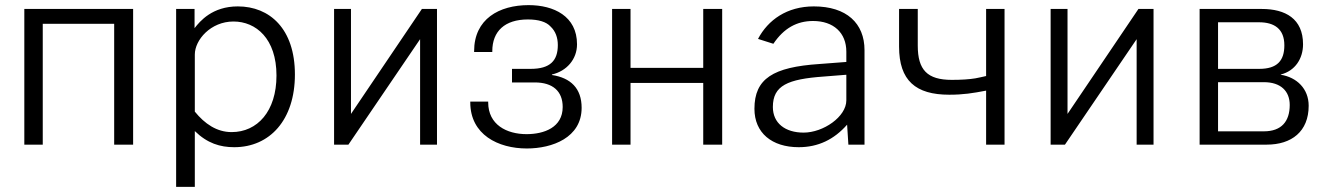

<svg xmlns="http://www.w3.org/2000/svg" viewBox="-20 -565 5179 750"><path d="M75 -530V0H147V-472H426V0H500V-530Z M741 165V-53C790 -5 840 10 895 10C1034 10 1132 -97 1132 -274C1132 -453 1033 -540 909 -540C809 -540 761 -482 740 -455V-530H668V165ZM885 -49C827 -49 780 -81 741 -129V-352C741 -409 803 -481 892 -481C980 -481 1060 -414 1060 -270C1060 -130 985 -49 885 -49Z M1351 -120V-530H1285V0H1341L1621 -412V0H1687V-530H1628Z M2038 15C2137 15 2252 -27 2252 -144C2252 -220 2209 -261 2136 -272V-274C2193 -287 2234 -333 2234 -392C2234 -502 2143 -545 2045 -545C1930 -545 1832 -491 1832 -365V-362H1903V-365C1903 -443 1952 -489 2042 -489C2083 -489 2114 -480 2131 -461C2150 -443 2159 -418 2159 -389C2159 -328 2129 -296 2053 -296H1980V-243H2069C2139 -243 2178 -209 2178 -147C2178 -67 2105 -41 2037 -41C1959 -41 1887 -78 1887 -165V-168H1817V-165C1817 -39 1926 15 2038 15Z M2371 -530V0H2443V-241H2727V0H2801V-530H2727V-300H2443V-530Z M3100 10C3176 10 3238 -20 3289 -78L3294 0H3357V-369C3357 -474 3287 -540 3159 -540C3054 -540 2980 -487 2941 -413L3001 -394C3042 -455 3093 -483 3156 -483C3236 -483 3286 -437 3286 -363V-323L3181 -315C3000 -303 2927 -258 2927 -140C2927 -46 2995 10 3100 10ZM3119 -47C3047 -47 2999 -84 2999 -147C2999 -231 3057 -256 3198 -266L3286 -273V-173C3286 -109 3196 -47 3119 -47Z M3565 -387V-530H3492V-383C3492 -250 3557 -195 3688 -195C3743 -195 3780 -201 3832 -211V0H3904V-530H3832V-268C3817 -264 3803 -262 3790 -259C3766 -255 3735 -253 3698 -253C3602 -253 3565 -292 3565 -387Z M4150 -120V-530H4084V0H4140L4420 -412V0H4486V-530H4427Z M4666 0H4928C5025 0 5092 -51 5092 -152C5092 -218 5046 -263 4983 -273V-274C5039 -288 5070 -336 5070 -392C5070 -492 5001 -530 4909 -530H4666ZM4738 -52V-244H4917C4983 -244 5018 -209 5018 -155C5018 -91 4986 -52 4917 -52ZM4738 -296V-478H4898C4958 -478 4997 -452 4997 -388C4997 -328 4969 -296 4899 -296Z"/></svg>

Font: Cheyenne Sans Light
Style: Regular
Weight: 300
Designer: The Public Sans project authors (U.S. Web Design System), Libre Franklin designed by Pablo Impallari and Rodrigo Fuenzal
Foundry: The Cheyenne Sans Project Authors
Version: Version 2.007